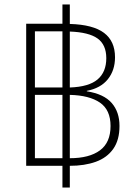

<svg xmlns="http://www.w3.org/2000/svg" viewBox="-20 -780 613 858"><path d="M97 -39V-674H259V-760H292V-673Q396 -670 445 -633Q494 -596 494 -524Q494 -466 462 -426Q430 -386 368 -374V-372Q444 -360 479 -320Q514 -280 514 -217Q514 -154 486 -114.5Q458 -75 408 -57Q358 -39 292 -39V58H259V-39ZM136 -389H259V-640H136ZM455 -520Q455 -580 416 -608Q377 -636 292 -639V-389Q377 -392 416 -425Q455 -458 455 -520ZM136 -73H259V-356H136ZM474 -217Q474 -289 426.5 -321.5Q379 -354 292 -356V-73Q379 -73 426.5 -108Q474 -143 474 -217Z"/></svg>

Font: Noto Sans Thai ExtraLight
Style: Regular
Weight: 200
Designer: Monotype Design Team
Foundry: Monotype Imaging Inc.
Version: Version 2.001; ttfautohint (v1.8.4.7-5d5b)